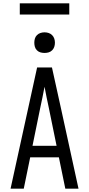

<svg xmlns="http://www.w3.org/2000/svg" viewBox="-20 -1144 540 1164"><path d="M44 0 205 -735H295L349 -490L456 0H376L337 -190H163L124 0ZM323 -260 276 -490Q269 -522 262.5 -554Q256 -586 250 -618Q244 -586 237.5 -554Q231 -522 224 -490L177 -260ZM250 -823Q237 -823 225 -826.5Q213 -830 204 -839Q195 -848 191.5 -860Q188 -872 188 -885Q188 -898 191.5 -910Q195 -922 204 -931Q213 -940 225 -944Q237 -948 250 -948Q263 -948 275 -944Q287 -940 296 -931Q305 -922 309 -910Q313 -898 313 -885Q313 -872 309 -860Q305 -848 296 -839Q287 -830 275 -826.5Q263 -823 250 -823ZM100 -1056V-1124H400V-1056Z"/></svg>

Font: Iosevka NFM
Style: Regular
Weight: 400
Monospace: yes
Designer: Belleve Invis
Foundry: Belleve Invis
Version: Version 29.0.4; ttfautohint (v1.8.4);Nerd Fonts 3.3.0